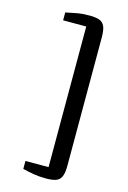

<svg xmlns="http://www.w3.org/2000/svg" viewBox="-139 -869 714 1071"><g transform="rotate(15 218.0 -333.5)"><path d="M240 137Q200.5 137 168 131.5Q135.5 126 104 118V72H237.5V-740H104V-785.5Q134 -792 166.5 -798Q199 -804 240 -804Q274.5 -804 296 -796.8Q317.5 -789.5 327.2 -768.2Q337 -747 337 -704V37Q337 79.5 327.2 101Q317.5 122.5 296 129.8Q274.5 137 240 137Z"/></g></svg>

Font: Merriweather Light 18pt SemiBold
Style: Regular
Weight: 600
Version: Version 2.100